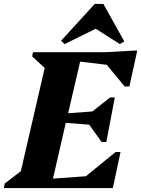

<svg xmlns="http://www.w3.org/2000/svg" viewBox="-47 -955 717 975"><path d="M-27 0 -23 -23 59 -86 180 -610 116 -669 121 -690H488L633 -698H650L610 -516H586L495 -626L360 -642L299 -380L422 -389L512 -460H536L493 -234H469L406 -322L287 -331L222 -48L389 -60L540 -183H565L526 0ZM281 -731 263 -748 434 -935H478L584 -745L562 -731L439 -809Z"/></svg>

Font: Platypi
Style: Bold Italic
Weight: 700
Italic angle: -13°
Designer: David Sargent
Foundry: Bolt Cutter Type
Version: Version 1.200; ttfautohint (v1.8.4.7-5d5b)